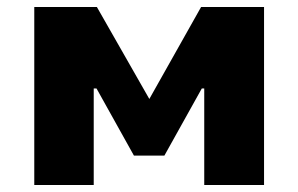

<svg xmlns="http://www.w3.org/2000/svg" viewBox="-20 -529 852 549"><path d="M78 0V-509H257L407 -246L555 -509H735V0H564V-276H557L450 -84H363L256 -276H248V0Z"/></svg>

Font: Nunito Sans 6pt Black
Style: Regular
Weight: 900
Version: Version 3.101;gftools[0.9.27]